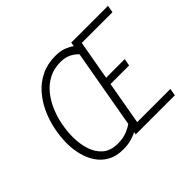

<svg xmlns="http://www.w3.org/2000/svg" viewBox="-150 -958 1216 1216"><g transform="rotate(-45 458.0 -350.0)"><path d="M341 12Q279.5 12 236.5 -12Q193.5 -36 166.8 -76.2Q140 -116.5 127.5 -166.2Q115 -216 115 -267.5Q115 -327 127.8 -389.8Q140.5 -452.5 167 -510Q193.5 -567.5 233.8 -613Q274 -658.5 329.5 -685.2Q385 -712 456 -712Q500 -712 531.5 -699.8Q563 -687.5 582 -672.5L586 -700H915.5L907 -651.5H632L585 -386.5H752L743 -338.5H576.5L525.5 -48.5H822.5L814.5 0H464L467 -17.5Q447 -6.5 414.5 2.8Q382 12 341 12ZM344 -38.5Q387.5 -38.5 421 -51.2Q454.5 -64 477.5 -80.5L571 -610.5Q560 -622.5 543.8 -634.2Q527.5 -646 504.8 -653.8Q482 -661.5 450.5 -661.5Q391.5 -661.5 345.8 -637.5Q300 -613.5 266.8 -572.5Q233.5 -531.5 212 -480.8Q190.5 -430 180.2 -375.2Q170 -320.5 170 -269.5Q170 -209 186.8 -156.2Q203.5 -103.5 241.5 -71Q279.5 -38.5 344 -38.5Z"/></g></svg>

Font: Overpass ExtraLight
Style: Italic
Weight: 250
Italic angle: -10°
Designer: Delve Withrington, Dave Bailey, Thomas Jockin
Foundry: Delve Fonts LLC
Version: Version 4.000